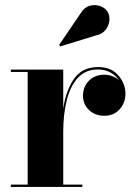

<svg xmlns="http://www.w3.org/2000/svg" viewBox="-20 -733 530 753"><path d="M356 -594 216.5 -551 212 -557 296 -680.5Q310.5 -704.5 331.5 -710.2Q352.5 -716 371.8 -709.5Q391 -703 400.5 -689Q411 -673 409 -652.5Q407 -632 393.5 -615.2Q380 -598.5 356 -594ZM22.5 -9H88.5V-451H22.5V-460H228V-306Q238 -377 270 -423.5Q302 -470 365 -470Q416 -470 444 -437.5Q472 -405 472 -365Q472 -330 449.2 -304.5Q426.5 -279 389.5 -279Q352 -279 328.8 -302Q305.5 -325 305.5 -357Q305.5 -393.5 329.2 -416.8Q353 -440 388.5 -440Q422.5 -440 447 -418Q434.5 -436.5 413.5 -448.5Q392.5 -460.5 364 -460.5Q315 -460.5 285 -427.2Q255 -394 241.5 -338.8Q228 -283.5 228 -217.5V-9H303V0H22.5Z"/></svg>

Font: Bodoni* 24pt
Style: Bold
Weight: 700
Version: Version 2.3